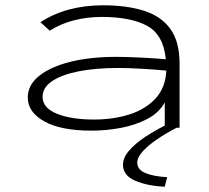

<svg xmlns="http://www.w3.org/2000/svg" viewBox="-20 -483 790 726"><path d="M326 11Q210 11 147.5 -24Q85 -59 85 -114Q85 -162 128.5 -196.5Q172 -231 247 -249.5Q322 -268 418 -268Q457 -268 509 -265.5Q561 -263 607 -259Q598 -352 536 -385.5Q474 -419 364 -419Q311 -419 261 -406.5Q211 -394 168 -367L133 -399Q231 -463 370 -463Q459 -463 524 -442.5Q589 -422 624 -374Q659 -326 659 -242V0H603V-96Q582 -57 537.5 -33.5Q493 -10 437.5 0.5Q382 11 326 11ZM141 -117Q141 -75 195 -53Q249 -31 335 -31Q409 -31 470 -50.5Q531 -70 568.5 -111Q606 -152 609 -216Q568 -220 516.5 -223Q465 -226 427 -226Q343 -226 278.5 -213.5Q214 -201 177.5 -176.5Q141 -152 141 -117ZM612 187 603 223Q536 220 490.5 200Q445 180 445 140Q445 113 468.5 86Q492 59 531.5 33Q571 7 619 -16L648 0Q609 20 575 43Q541 66 520 89Q499 112 499 132Q499 158 529 171Q559 184 612 187Z"/></svg>

Font: Inconsolata ExtraExpanded Light
Style: Regular
Weight: 300
Width: 8
Monospace: yes
Designer: Raph Levien, Cyreal, Brenton Simpson
Foundry: Raph Levien, Cyreal, Google
Version: Version 3.001; ttfautohint (v1.8.2.53-6de2)